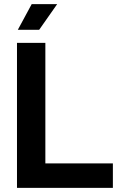

<svg xmlns="http://www.w3.org/2000/svg" viewBox="-20 -907 591 927"><path d="M62 0H525V-118H199V-700H62ZM66 -763H169L256 -887H133Z"/></svg>

Font: Vanilla Cream ExtraBold
Style: Regular
Weight: 800
Designer: Jeremy Tribby, Jinavaṁso
Foundry: Tribby Type
Version: Version 1.422;Glyphs 3.1.2 (3151)